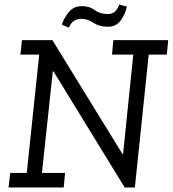

<svg xmlns="http://www.w3.org/2000/svg" viewBox="-20 -827 762 847"><path d="M284 -705 253 -718Q260 -744 282 -772Q304 -800 342 -800Q375 -800 398 -782.5Q421 -765 456 -765Q469 -765 482 -772Q495 -779 506 -807L540 -798Q530 -758 510 -733.5Q490 -709 455 -709Q418 -709 392 -726.5Q366 -744 338 -744Q324 -744 309 -736.5Q294 -729 284 -705ZM25 -64H98L153 -586H70L77 -650H211L520 -148H523L568 -586H474L480 -650H722L716 -586H636L575 0H530L216 -512H213L165 -64H267L261 0H18Z"/></svg>

Font: Zilla Slab
Style: Italic
Weight: 400
Italic angle: -6°
Designer: Typotheque.com
Foundry: Typotheque type foundry
Version: Version 1.1; 2017; ttfautohint (v1.6)